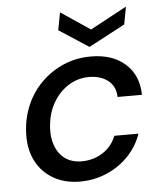

<svg xmlns="http://www.w3.org/2000/svg" viewBox="-52 -757 689 815"><g transform="rotate(-5 292.5 -349.5)"><path d="M256 12Q192 12 143.5 -16Q95 -44 69.5 -93.5Q44 -143 46 -209Q48 -274 71.5 -329.5Q95 -385 136.5 -426Q178 -467 231.5 -490Q285 -513 348 -513Q440 -513 494.5 -464Q549 -415 550 -332H446Q445 -378 413 -402.5Q381 -427 333 -427Q283 -427 242 -400Q201 -373 176 -326.5Q151 -280 149 -218Q148 -184 157 -156.5Q166 -129 182 -110.5Q198 -92 220.5 -82.5Q243 -73 271 -73Q303 -73 332 -84Q361 -95 383.5 -116.5Q406 -138 418 -169H521Q502 -115 463 -74.5Q424 -34 370.5 -11Q317 12 256 12ZM515 -711 501 -636 346 -554 220 -636 234 -711 359 -627Z"/></g></svg>

Font: DM Sans 18pt Medium
Style: Italic
Weight: 500
Italic angle: -10°
Designer: Colophon Foundry, Jonny Pinhorn
Foundry: Colophon Foundry
Version: Version 4.004;gftools[0.9.30]